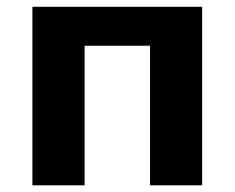

<svg xmlns="http://www.w3.org/2000/svg" viewBox="-20 -555 703 575"><path d="M77.1 -534.7H585.4V0H429.2V-418H233.4V0H77.1Z"/></svg>

Font: Lunasima
Style: Bold
Weight: 700
Designer: The DocRepair Project, Monotype Design Team
Foundry: Google
Version: Version 2.009